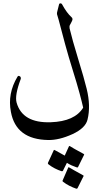

<svg xmlns="http://www.w3.org/2000/svg" viewBox="-20 -771 643 1145"><path d="M332 -744Q333 -751 341 -751Q348 -751 352 -742Q379 -693 406 -669Q417 -660 409 -645Q405 -638 402.5 -632Q400 -626 397 -622Q393 -615 395 -602Q403 -569 415.5 -523.5Q428 -478 446 -420Q464 -362 476.5 -317.5Q489 -273 497 -241Q522 -139 502 -58Q490 -7 412 29Q333 65 268 64Q75 61 45 -104Q24 -213 84 -313Q88 -320 94 -318Q101 -316 103 -311Q106 -304 103 -298Q67 -202 79 -159Q114 -36 283 -42Q426 -47 476 -129Q469 -161 454 -216.5Q439 -272 414 -352Q389 -432 368.5 -507Q348 -582 330 -652L320 -686Q319 -694 321 -700ZM355 248Q353 251 347 250Q326 243 306.5 233Q287 223 269 209Q264 205 266 200L301 124Q302 121 310 126Q314 128 327.5 135.5Q341 143 366 157L391 102Q393 97 401 103Q405 106 424.5 117Q444 128 479 147Q484 150 481 153L445 226Q443 229 438 227Q437 227 437 227Q422 222 407.5 215.5Q393 209 379 200ZM442 352Q440 355 434 354Q414 347 394 337Q374 327 356 313Q351 309 354 304L387 228Q389 224 397 230Q402 233 421 244Q440 255 475 274Q481 277 478 280Z"/></svg>

Font: Amiri
Style: Italic
Weight: 400
Italic angle: 10°
Designer: Khaled Hosny
Version: Version 0.113